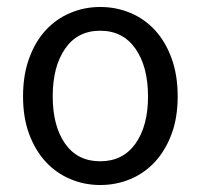

<svg xmlns="http://www.w3.org/2000/svg" viewBox="-20 -518 575 550"><path d="M267 12Q222 12 181.5 -5Q141 -22 111 -54.5Q81 -87 63.5 -134Q46 -181 46 -242Q46 -303 63.5 -351Q81 -399 111 -431.5Q141 -464 181.5 -481Q222 -498 267 -498Q313 -498 353.5 -481Q394 -464 424 -431.5Q454 -399 471.5 -351Q489 -303 489 -242Q489 -181 471.5 -134Q454 -87 424 -54.5Q394 -22 353.5 -5Q313 12 267 12ZM267 -56Q332 -56 368 -106.5Q404 -157 404 -242Q404 -327 368 -378.5Q332 -430 267 -430Q202 -430 166.5 -378.5Q131 -327 131 -242Q131 -157 166.5 -106.5Q202 -56 267 -56Z"/></svg>

Font: Processing Sans Pro
Style: Regular
Weight: 400
Designer: Paul D. Hunt
Foundry: Adobe Systems Incorporated
Version: Version 2.020;PS 2.000;hotconv 1.0.86;makeotf.lib2.5.63406